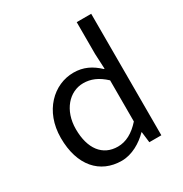

<svg xmlns="http://www.w3.org/2000/svg" viewBox="-191 -976 1083 1136"><g transform="rotate(-30 350.0 -408.0)"><path d="M69 -283C69 -95 167 14 315 14C385 14 452 -26 499 -74H501L510 0H592V-830H493V-613L498 -509H494C445 -555 394 -581 326 -581C192 -581 69 -467 69 -283ZM492 -152C443 -97 392 -70 337 -70C233 -70 172 -150 172 -284C172 -412 250 -498 345 -498C395 -498 442 -480 492 -433Z"/></g></svg>

Font: Kawkab Mono Light
Style: Bold
Weight: 400
Monospace: yes
Designer: Abdullah Arif
Foundry: Abdullah Arif
Version: Version 1.000;PS 000.500;hotconv 1.0.88;makeotf.lib2.5.64775